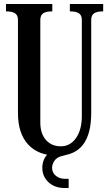

<svg xmlns="http://www.w3.org/2000/svg" viewBox="-20 -770 547 962"><path d="M10 -713V-750H242V-713Q210 -713 196 -703Q182 -693 182 -670V-156Q182 -101 210 -69Q238 -37 285 -37Q332 -37 361 -78.5Q390 -120 390 -189V-670Q390 -693 376 -703Q362 -713 330 -713V-750H497V-713Q465 -713 451 -703Q437 -693 437 -670V-204Q437 10 268 10Q173 10 121.5 -45.5Q70 -101 70 -204V-670Q70 -693 56 -703Q42 -713 10 -713ZM327 -36V2L286 13Q264 19 252.5 36Q241 53 241 71Q241 95 259.5 110.5Q278 126 306 126H324V172H304Q254 172 223 143Q192 114 192 71Q192 33 215.5 5.5Q239 -22 291 -30Z"/></svg>

Font: Girassol
Style: Regular
Weight: 400
Width: 3
Designer: Liam Spradlin
Version: Version 1.004